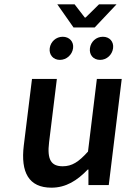

<svg xmlns="http://www.w3.org/2000/svg" viewBox="-20 -856 596 888"><path d="M90 -183C75 -59 113 12 218 12C285 12 337 -21 386 -72H389V0H483L543 -491H428L387 -155C344 -107 313 -87 270 -87C217 -87 197 -117 207 -198L243 -491H128ZM320 -729H418L519 -836H438L376 -775H372L325 -836H245ZM257 -579C288 -579 314 -603 318 -633C322 -663 301 -686 270 -686C239 -686 214 -663 210 -633C206 -603 226 -579 257 -579ZM443 -579C474 -579 499 -603 503 -633C507 -663 487 -686 456 -686C424 -686 400 -663 396 -633C392 -603 411 -579 443 -579Z"/></svg>

Font: Falling Sky
Style: Obl
Weight: 400
Designer: Paul D. Hunt
Foundry: Adobe Systems Incorporated
Version: Version 1.02